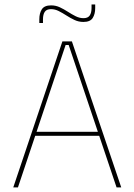

<svg xmlns="http://www.w3.org/2000/svg" viewBox="-20 -820 588 840"><path d="M38 0 253 -639H294.5L510.5 0H490L280.5 -623H267L58.5 0ZM127 -226V-243.5H421V-226ZM345 -724Q324.5 -724 306.2 -732.5Q288 -741 271 -752Q254 -763 237.2 -771.5Q220.5 -780 203 -780Q184 -780 176 -768.5Q168 -757 168 -735V-719.5H152V-735.5Q152 -762 163 -779.2Q174 -796.5 203.5 -796.5Q224 -796.5 242 -788Q260 -779.5 277 -768.5Q294 -757.5 311 -749Q328 -740.5 345.5 -740.5Q364.5 -740.5 372.5 -752.2Q380.5 -764 380.5 -785.5V-800.5H396.5V-784.5Q396.5 -758.5 385.5 -741.2Q374.5 -724 345 -724Z"/></svg>

Font: Anek Gurmukhi Thin
Style: Regular
Weight: 250
Designer: Sarang Kulkarni (Gurmukhi), Yesha Goshar (Latin)
Foundry: Ek Type
Version: Version 1.003